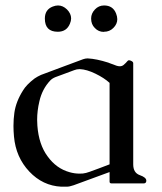

<svg xmlns="http://www.w3.org/2000/svg" viewBox="-20 -685 604 717"><path d="M389.2 -42.5 254.9 6.8Q239.3 12.2 229 12.2H209Q139.6 8.8 89.4 -44.4Q39.1 -97.7 32.2 -175.3Q30.3 -195.8 30.3 -214.8Q30.3 -240.2 33.7 -264.2Q39.6 -305.7 65.9 -347.2Q78.6 -368.7 109.4 -392.1Q120.1 -399.4 133.3 -405.3Q172.4 -419.9 211.7 -434.6Q251 -449.2 290.5 -463.9Q298.8 -466.8 306.2 -466.8H308.6Q339.8 -465.3 384.3 -451.2Q388.2 -449.7 389.2 -449.2Q399.9 -444.8 415.5 -439.5Q421.9 -437.5 427.2 -437.5Q435.1 -437.5 440.9 -441.9Q451.2 -450.7 455.6 -456.5Q458 -460 461.9 -460Q464.4 -460 466.8 -459Q477.5 -455.1 477.5 -449.2V-71.3Q477.5 -39.6 502 -31Q526.4 -22.5 526.4 -10.3Q526.4 0 516.1 0H397.5Q389.2 0 389.2 -6.3ZM389.2 -375.5Q369.1 -394 336.4 -409.9Q303.7 -425.8 278.3 -426.8H276.4Q266.6 -426.8 256.8 -422.9Q239.3 -416.5 221.9 -409.9Q204.6 -403.3 187 -397Q174.8 -392.1 167.5 -384.3Q137.2 -352.1 127 -306.2Q118.7 -271.5 118.7 -237.3Q118.7 -226.6 119.6 -215.3Q125 -145 157.7 -101.1Q190.4 -55.7 239.7 -42Q258.3 -36.6 277.3 -36.6Q283.2 -36.6 289.6 -37.1Q300.3 -38.1 314.9 -43.5Q326.2 -47.4 350.1 -56.4Q374 -65.4 389.2 -71.3ZM320.3 -615.7Q320.3 -634.8 334.5 -649.7Q348.6 -664.6 368.7 -664.6Q401.9 -664.6 413.6 -634.3Q418 -623 418 -613.3Q418 -595.2 403.3 -580.6Q389.2 -566.4 368.7 -566.4Q368.2 -565.9 367.7 -565.9Q347.7 -565.9 334 -580.6Q320.3 -594.2 320.3 -615.7ZM147.5 -615.7Q147.5 -649.4 177.2 -660.6Q187.5 -664.6 196.8 -664.6Q214.8 -664.6 230 -649.9Q245.6 -634.3 245.6 -616.2Q245.6 -606.9 241.2 -596.7Q229 -566.4 195.8 -566.4Q147.5 -566.4 147.5 -615.7Z"/></svg>

Font: Caudex
Style: Regular
Weight: 400
Version: Version 1.01